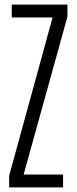

<svg xmlns="http://www.w3.org/2000/svg" viewBox="-20 -820 335 840"><path d="M20 0V-51L210 -743.5H31.5V-800H275V-747L83.5 -56.5H256V0Z"/></svg>

Font: Big Shoulders Text Thin Light
Style: Regular
Weight: 300
Version: Version 2.002